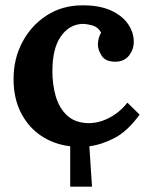

<svg xmlns="http://www.w3.org/2000/svg" viewBox="-20 -536 558 722"><path d="M244 166V14Q184 7 136 -24.5Q88 -56 59.5 -110.5Q31 -165 31 -239Q31 -315 64 -377.5Q97 -440 155.5 -478Q214 -516 291 -516Q355 -516 397.5 -496.5Q440 -477 461.5 -445.5Q483 -414 483 -379Q483 -350 465.5 -327.5Q448 -305 416 -304Q378 -303 363 -325.5Q348 -348 348 -369Q348 -378 351 -390.5Q354 -403 360 -413Q349 -435 325 -441Q301 -447 287 -446Q239 -443 208 -398Q177 -353 177 -268Q177 -218 189.5 -174.5Q202 -131 231 -103Q260 -75 309 -73Q351 -72 391 -93Q431 -114 459 -150L505 -105Q460 -43 411.5 -17.5Q363 8 316 14L326 166Z"/></svg>

Font: Lora
Style: Bold
Weight: 700
Designer: Olga Karpushina, Alexei Vanyashin (Cyrillic)
Foundry: Cyreal
Version: Version 3.006; ttfautohint (v1.8.4.7-5d5b);gftools[0.9.30]